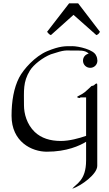

<svg xmlns="http://www.w3.org/2000/svg" viewBox="-20 -930 668 1177"><path d="M569.8 -587.9C557.1 -626 460 -647 423.8 -647C378.9 -647 348.1 -648.9 269 -616.2C194.8 -585 124 -505.9 97.2 -454.1C64.9 -391.1 50.8 -310.1 50.8 -220.2C50.8 -61 173.8 0 267.1 0C389.2 0 469.2 -37.1 507.8 -61V53.2C507.8 179.2 444.8 196.8 422.9 227.1C480 208 576.2 137.2 576.2 86.9V-394C576.2 -405.8 577.1 -418 573.2 -418C566.9 -418 562 -413.1 557.1 -408.2C551.8 -403.8 541 -402.8 541 -402.8C541 -402.8 520 -381.8 500 -365.2C481.9 -350.1 453.1 -339.8 453.1 -335.9C452.1 -332 463.9 -329.1 466.8 -329.1C471.2 -329.1 473.1 -333 473.1 -333H507.8V-97.2C464.8 -82 404.8 -65.9 353 -65.9C287.1 -65.9 232.9 -83 192.9 -121.1C144 -168 127 -233.9 127 -284.2C127 -374 120.1 -426.8 163.1 -497.1C186 -534.2 243.2 -578.1 292 -597.2C379.9 -626 377.9 -620.1 426.8 -620.1C465.8 -620.1 502 -624 523.9 -601.1C503.9 -597.2 488.8 -580.1 488.8 -558.1C488.8 -534.2 507.8 -514.2 533.2 -514.2C558.1 -514.2 577.1 -534.2 577.1 -558.1C577.1 -565.9 574.2 -582 569.8 -587.9ZM592.8 -734.9 459 -909.7H403.8L268.6 -734.9C277.8 -724.6 279.8 -719.7 292 -714.8L430.7 -838.9L570.8 -714.8C580.6 -718.8 584 -720.7 592.8 -734.9Z"/></svg>

Font: Pierce
Style: Roman
Weight: 500
Version: Version 0.2.0